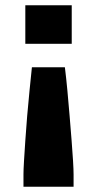

<svg xmlns="http://www.w3.org/2000/svg" viewBox="-20 -530 367 728"><path d="M69 178V131Q69 114 71 80.5Q73 47 76 3Q79 -41 83 -90Q87 -139 92 -187Q97 -235 101 -275H226Q231 -235 235.5 -187Q240 -139 244 -90Q248 -41 251.5 3Q255 47 257 80.5Q259 114 259 131V178ZM76 -364V-510H252V-364Z"/></svg>

Font: Saira SemiExpanded
Style: Bold
Weight: 700
Width: 6
Designer: Hector Gatti with collaboration of the Omnibus-Type team
Foundry: Omnibus-Type
Version: Version 1.101